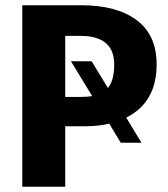

<svg xmlns="http://www.w3.org/2000/svg" viewBox="-20 -713 643 733"><path d="M578 -467Q578 -322 462 -264L520 -168H441L397 -241Q356 -231 304 -231H229V0H65V-693H289Q426 -693 502 -636Q578 -579 578 -467ZM290 -343Q312 -343 332 -346L251 -479H330L392 -377Q416 -406 416 -467Q416 -576 287 -576H229V-343Z"/></svg>

Font: FiraGO
Style: Bold
Weight: 700
Designer: bBox Type
Foundry: bBox Type GmbH
Version: Version 1.001;PS 001.001;hotconv 1.0.88;makeotf.lib2.5.64775